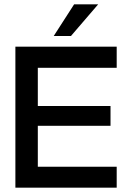

<svg xmlns="http://www.w3.org/2000/svg" viewBox="-20 -866 598 886"><path d="M433 -846 307.5 -700H228L322 -846ZM518.5 -650.5V-553H154.5V-377H490V-285.5H154.5V-96.5H518.5V0H51V-650.5Z"/></svg>

Font: Overused Grotesk Medium
Style: Regular
Weight: 525
Version: Version 0.004